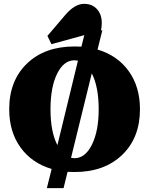

<svg xmlns="http://www.w3.org/2000/svg" viewBox="-20 -884 777 1000"><path d="M224 96 249 -4Q145 -35 86.5 -116.5Q28 -198 28 -315Q28 -464 120.5 -553Q213 -642 368 -642Q392 -642 404 -641L419 -701L248 -654L227 -697L319 -805Q369 -864 418 -864Q460 -864 485 -836.5Q510 -809 510 -765Q510 -742 506 -726H513L488 -626Q592 -595 650.5 -513.5Q709 -432 709 -315Q709 -166 616 -77Q523 12 368 12Q344 12 332 11L311 96ZM243 -315Q243 -197 279 -128L386 -568Q374 -570 368 -570Q312 -570 277.5 -500Q243 -430 243 -315ZM368 -60Q424 -60 459 -131Q494 -202 494 -315Q494 -432 458 -502L350 -62Q362 -60 368 -60Z"/></svg>

Font: Arapey Black
Style: Regular
Weight: 900
Designer: Eduardo Rodriguez Tunni
Foundry: Eduardo Rodriguez Tunni
Version: Version 4.000